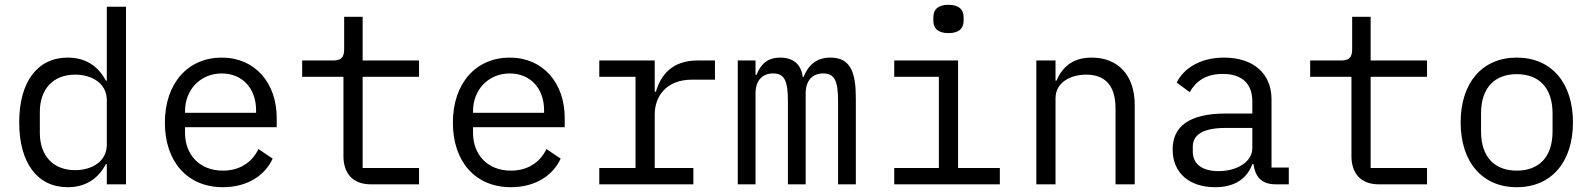

<svg xmlns="http://www.w3.org/2000/svg" viewBox="-20 -768 6640 800"><path d="M425 0H505V-740H425V-432H421C388 -495 334 -528 262 -528C136 -528 60 -427 60 -258C60 -89 136 12 262 12C334 12 388 -21 421 -84H425ZM293 -59C200 -59 146 -121 146 -214V-302C146 -395 200 -457 293 -457C364 -457 425 -420 425 -351V-165C425 -96 364 -59 293 -59Z M909 12C1011 12 1085 -38 1116 -107L1057 -147C1030 -91 978 -57 909 -57C812 -57 751 -123 751 -214V-238H1133V-276C1133 -422 1043 -528 904 -528C764 -528 667 -422 667 -257C667 -94 761 12 909 12ZM904 -462C989 -462 1047 -400 1047 -309V-298H751V-305C751 -395 816 -462 904 -462Z M1726 0V-68H1491V-448H1726V-516H1491V-698H1414V-563C1414 -528 1401 -516 1367 -516H1239V-448H1411V-118C1411 -49 1447 0 1525 0Z M2109 12C2211 12 2285 -38 2316 -107L2257 -147C2230 -91 2178 -57 2109 -57C2012 -57 1951 -123 1951 -214V-238H2333V-276C2333 -422 2243 -528 2104 -528C1964 -528 1867 -422 1867 -257C1867 -94 1961 12 2109 12ZM2104 -462C2189 -462 2247 -400 2247 -309V-298H1951V-305C1951 -395 2016 -462 2104 -462Z M2477 0H2869V-68H2708V-291C2708 -371 2761 -436 2862 -436H2959V-516H2887C2779 -516 2733 -454 2713 -386H2708V-516H2477V-448H2628V-68H2477Z M3128 0V-379C3128 -434 3158 -462 3201 -462C3248 -462 3263 -433 3263 -345V0H3337V-379C3337 -434 3367 -462 3409 -462C3457 -462 3472 -433 3472 -345V0H3546V-358C3546 -467 3524 -528 3440 -528C3379 -528 3347 -494 3328 -447H3325C3319 -495 3290 -528 3231 -528C3174 -528 3148 -496 3132 -456H3128V-516H3054V0Z M3932 -630C3978 -630 3995 -652 3995 -681V-697C3995 -726 3978 -748 3932 -748C3886 -748 3869 -726 3869 -697V-681C3869 -652 3886 -630 3932 -630ZM3706 0H4146V-68H3972V-516H3706V-448H3892V-68H3706Z M4378 0V-358C4378 -426 4442 -457 4506 -457C4585 -457 4628 -411 4628 -317V0H4708V-331C4708 -456 4637 -528 4529 -528C4444 -528 4404 -483 4382 -432H4378V-516H4298V0Z M5350 0V-70H5278V-354C5278 -463 5201 -528 5080 -528C4975 -528 4909 -478 4883 -424L4937 -384C4964 -431 5006 -460 5075 -460C5153 -460 5198 -421 5198 -346V-295H5088C4933 -295 4866 -240 4866 -145C4866 -48 4935 12 5043 12C5127 12 5176 -25 5198 -84H5203C5209 -36 5233 0 5295 0ZM5057 -55C4991 -55 4950 -83 4950 -136V-157C4950 -207 4993 -235 5088 -235H5198V-150C5198 -97 5139 -55 5057 -55Z M5926 0V-68H5691V-448H5926V-516H5691V-698H5614V-563C5614 -528 5601 -516 5567 -516H5439V-448H5611V-118C5611 -49 5647 0 5725 0Z M6300 12C6445 12 6534 -94 6534 -258C6534 -422 6445 -528 6300 -528C6155 -528 6066 -422 6066 -258C6066 -94 6155 12 6300 12ZM6300 -57C6211 -57 6151 -110 6151 -221V-295C6151 -406 6211 -459 6300 -459C6389 -459 6449 -406 6449 -295V-221C6449 -110 6389 -57 6300 -57Z"/></svg>

Font: IBM Plex Mono
Style: Regular
Weight: 400
Monospace: yes
Designer: Mike Abbink, Paul van der Laan, Pieter van Rosmalen
Foundry: Bold Monday
Version: Version 2.004